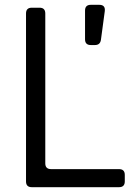

<svg xmlns="http://www.w3.org/2000/svg" viewBox="-20 -777 571 797"><path d="M112 0Q88 0 88 -24V-721Q88 -745 112 -745H144Q168 -745 168 -721V-99Q168 -75 192 -75H474Q498 -75 498 -51V-24Q498 0 474 0ZM357 -590Q333 -590 333 -614V-733Q333 -757 357 -757H392Q418 -757 415 -731L399 -612Q396 -590 374 -590Z"/></svg>

Font: Pitagon Sans Text
Style: Regular
Weight: 400
Designer: Travis Tran
Foundry: Pitagon
Version: Version 1.001; ttfautohint (v1.8.4.7-5d5b);gftools[0.9.26]